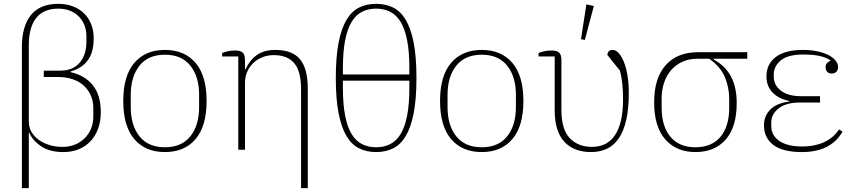

<svg xmlns="http://www.w3.org/2000/svg" viewBox="-20 -780 4451 1000"><path d="M305 -15Q343 -15 373 -28Q403 -41 423.5 -62.5Q444 -84 455 -112Q466 -140 466 -171V-216Q466 -252 453.5 -281.5Q441 -311 417.5 -333Q394 -355 359.5 -367Q325 -379 281 -379H208V-412H294Q359 -412 394.5 -453Q430 -494 430 -562V-591Q430 -624 419 -650.5Q408 -677 388.5 -696Q369 -715 342.5 -725Q316 -735 284 -735Q207 -735 168.5 -686.5Q130 -638 130 -543V-147Q130 -117 144 -93Q158 -69 182 -51.5Q206 -34 238 -24.5Q270 -15 305 -15ZM94 -536Q94 -643 141 -701.5Q188 -760 284 -760Q324 -760 358 -747.5Q392 -735 416.5 -711.5Q441 -688 454.5 -655Q468 -622 468 -580Q468 -507 437 -465.5Q406 -424 348 -408V-404Q423 -387 464 -335.5Q505 -284 505 -195Q505 -147 490.5 -108.5Q476 -70 450 -43Q424 -16 388.5 -2Q353 12 310 12Q239 12 194.5 -18Q150 -48 133 -88H130V200H94Z M839 -13Q926 -13 971.5 -70Q1017 -127 1017 -222V-286Q1017 -381 971.5 -438Q926 -495 839 -495Q752 -495 706.5 -438Q661 -381 661 -286V-222Q661 -127 706.5 -70Q752 -13 839 -13ZM839 12Q737 12 679.5 -55.5Q622 -123 622 -254Q622 -385 679.5 -452.5Q737 -520 839 -520Q941 -520 998.5 -452.5Q1056 -385 1056 -254Q1056 -123 998.5 -55.5Q941 12 839 12Z M1221 -486H1137V-504Q1149 -509 1166 -513Q1183 -517 1205 -517Q1232 -517 1244 -506Q1256 -495 1256 -467V-419H1259Q1279 -465 1316.5 -492.5Q1354 -520 1414 -520Q1502 -520 1542.5 -471.5Q1583 -423 1583 -318V200H1548V-314Q1548 -410 1512 -451.5Q1476 -493 1406 -493Q1375 -493 1348 -482.5Q1321 -472 1300.5 -453Q1280 -434 1268 -407.5Q1256 -381 1256 -349V0H1221Z M1939 12Q1890 12 1851 -7Q1812 -26 1785 -71Q1758 -116 1743.5 -190Q1729 -264 1729 -374Q1729 -484 1743.5 -558Q1758 -632 1785 -677Q1812 -722 1851 -741Q1890 -760 1939 -760Q1988 -760 2027 -741Q2066 -722 2093 -677Q2120 -632 2134.5 -558Q2149 -484 2149 -374Q2149 -264 2134.5 -190Q2120 -116 2093 -71Q2066 -26 2027 -7Q1988 12 1939 12ZM1939 -13Q1980 -13 2012.5 -29.5Q2045 -46 2067 -82.5Q2089 -119 2100.5 -178Q2112 -237 2112 -321V-360H1766V-321Q1766 -237 1777.5 -178Q1789 -119 1811 -82.5Q1833 -46 1865.5 -29.5Q1898 -13 1939 -13ZM1766 -392H2112V-427Q2112 -511 2100.5 -570Q2089 -629 2067 -665.5Q2045 -702 2012.5 -718.5Q1980 -735 1939 -735Q1898 -735 1865.5 -718.5Q1833 -702 1811 -665.5Q1789 -629 1777.5 -570Q1766 -511 1766 -427Z M2489 -13Q2576 -13 2621.5 -70Q2667 -127 2667 -222V-286Q2667 -381 2621.5 -438Q2576 -495 2489 -495Q2402 -495 2356.5 -438Q2311 -381 2311 -286V-222Q2311 -127 2356.5 -70Q2402 -13 2489 -13ZM2489 12Q2387 12 2329.5 -55.5Q2272 -123 2272 -254Q2272 -385 2329.5 -452.5Q2387 -520 2489 -520Q2591 -520 2648.5 -452.5Q2706 -385 2706 -254Q2706 -123 2648.5 -55.5Q2591 12 2489 12Z M2785 -504Q2797 -509 2814 -513Q2831 -517 2853 -517Q2880 -517 2892 -506Q2904 -495 2904 -467V-208Q2904 -106 2947.5 -60.5Q2991 -15 3063 -15Q3100 -15 3130 -29Q3160 -43 3181 -73Q3202 -103 3213.5 -150Q3225 -197 3225 -263Q3225 -306 3221.5 -341.5Q3218 -377 3209 -412L3143 -494Q3144 -505 3150.5 -512.5Q3157 -520 3171 -520Q3187 -520 3202 -504Q3217 -488 3229 -458.5Q3241 -429 3248 -388Q3255 -347 3255 -296Q3255 -213 3241.5 -154.5Q3228 -96 3202.5 -59Q3177 -22 3140.5 -5Q3104 12 3058 12Q2968 12 2918.5 -42.5Q2869 -97 2869 -206V-486H2785ZM3006 -576 3034 -757 3073 -749 3026 -572Z M3697 -474V-470Q3757 -438 3787 -382Q3817 -326 3817 -243Q3817 -118 3759.5 -53Q3702 12 3602 12Q3503 12 3445 -54Q3387 -120 3387 -247Q3387 -373 3447 -440.5Q3507 -508 3615 -508H3872V-474ZM3602 -13Q3687 -13 3732.5 -67.5Q3778 -122 3778 -219V-264Q3778 -324 3755.5 -378Q3733 -432 3674 -474H3613Q3569 -474 3534.5 -458.5Q3500 -443 3476 -415.5Q3452 -388 3439 -350Q3426 -312 3426 -267V-220Q3426 -123 3471.5 -68Q3517 -13 3602 -13Z M4157 12Q4057 12 4008 -25Q3959 -62 3959 -128Q3959 -176 3992 -209.5Q4025 -243 4091 -251V-254Q4034 -266 4003 -299Q3972 -332 3972 -382Q3972 -447 4021 -483.5Q4070 -520 4162 -520Q4204 -520 4238 -512.5Q4272 -505 4296 -492.5Q4320 -480 4332.5 -464Q4345 -448 4345 -431Q4345 -415 4336 -406Q4327 -397 4312 -397Q4297 -397 4288.5 -406Q4280 -415 4280 -430Q4280 -443 4287 -451Q4294 -459 4305 -464V-466Q4282 -481 4249 -488.5Q4216 -496 4162 -496Q4085 -496 4047.5 -466Q4010 -436 4010 -391V-381Q4010 -337 4047 -308Q4084 -279 4153 -279H4251V-246H4145Q4075 -246 4036 -216Q3997 -186 3997 -141V-123Q3997 -75 4039 -46Q4081 -17 4159 -17Q4222 -17 4271 -39Q4320 -61 4350 -106L4368 -94Q4307 12 4157 12Z"/></svg>

Font: IBM Plex Serif ExtLt
Style: Regular
Weight: 200
Designer: Mike Abbink, Paul van der Laan, Pieter van Rosmalen
Foundry: Bold Monday
Version: Version 3.001